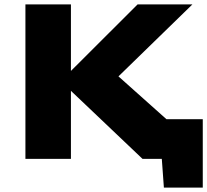

<svg xmlns="http://www.w3.org/2000/svg" viewBox="-20 -720 939 870"><path d="M95.2 0V-700H301.4V-398.6L603.4 -700H851.8L516.8 -373.9L734.3 -179.8H898.8V130H722.6L713.2 0H625.9L301.4 -308.4V0Z"/></svg>

Font: Science Gothic
Style: Regular
Weight: 400
Designer: Thomas Phinney, Vassil Kateliev, Brandon Buerkle
Foundry: Font Detective LLC
Version: Version 1.018